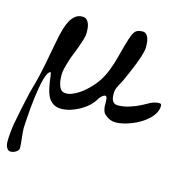

<svg xmlns="http://www.w3.org/2000/svg" viewBox="-107 -570 883 914"><g transform="rotate(15 335.0 -113.5)"><path d="M-1.5 203.6Q-1.5 183.6 0.7 159.4Q2.9 135.3 5.9 116.7Q13.7 74.7 22.2 33Q30.8 -8.8 40.5 -49.8Q44.4 -65.4 48.1 -78.1Q51.8 -90.8 55.4 -104.2Q59.1 -117.7 63 -134.3Q66.9 -150.9 71.8 -173.8Q75.2 -189.5 79.6 -212.4Q84 -235.4 88.6 -260.3Q93.3 -285.2 97.9 -309.3Q102.5 -333.5 106.4 -352.1Q110.4 -368.2 116.2 -387.9Q122.1 -407.7 131.6 -425Q141.1 -442.4 155.3 -453.9Q169.4 -465.3 189.9 -465.3Q203.1 -465.3 210.7 -458.5Q218.3 -451.7 222.4 -441.2Q226.6 -430.7 227.8 -418.5Q229 -406.2 229 -396Q229 -381.8 223.1 -362.3Q217.3 -342.8 209.7 -322Q202.1 -301.3 194.1 -281.5Q186 -261.7 181.6 -247.6Q177.7 -234.9 174.8 -224.9Q171.9 -214.8 169.7 -205.8Q167.5 -196.8 166.3 -188.5Q165 -180.2 165 -171.4Q165 -163.6 166 -151.1Q167 -138.7 170.4 -126.2Q173.8 -113.8 180.7 -104.2Q187.5 -94.7 199.2 -92.8Q216.3 -89.8 234.9 -96.9Q253.4 -104 271 -115.7Q288.6 -127.4 303.5 -141.6Q318.4 -155.8 328.6 -167.5Q352.1 -193.8 367.2 -224.1Q382.3 -254.4 393.6 -290.5Q398.9 -307.6 404.5 -329.3Q410.2 -351.1 416 -372.8Q421.9 -394.5 428 -414.1Q434.1 -433.6 440.9 -446.8Q447.8 -460.9 458.7 -466.1Q469.7 -471.2 483.9 -471.2Q496.1 -471.2 503.2 -464.1Q510.3 -457 513.9 -446.5Q517.6 -436 518.6 -424.1Q519.5 -412.1 519.5 -402.8Q519.5 -394 516.8 -381.8Q514.2 -369.6 509.5 -355Q504.9 -340.3 498.8 -324.2Q492.7 -308.1 485.8 -291.5Q474.6 -266.1 465.3 -243.9Q456.1 -221.7 443.4 -199.2Q437 -188.5 432.4 -176.5Q427.7 -164.6 427.7 -147.9Q427.7 -139.6 429 -131.3Q430.2 -123 433.6 -116.2Q437 -109.4 443.6 -105Q450.2 -100.6 460.4 -100.6Q488.3 -100.6 517.6 -109.9Q546.9 -119.1 571.3 -131.8Q582 -137.2 591.1 -142.6Q600.1 -147.9 609.1 -152.3Q618.2 -156.7 628.4 -159.4Q638.7 -162.1 652.8 -162.1Q656.7 -162.1 658.7 -158.9Q660.6 -155.8 660.6 -151.9Q660.6 -132.8 651.1 -115.7Q641.6 -98.6 626 -84Q610.4 -69.3 590.6 -57.4Q570.8 -45.4 549.8 -37.1Q528.8 -28.8 508.5 -24.2Q488.3 -19.5 472.2 -19.5Q457 -19.5 445.1 -24.2Q433.1 -28.8 420.9 -39.1Q411.1 -46.9 407.5 -56.6Q403.8 -66.4 402.8 -77.1Q401.9 -87.9 402.1 -99.1Q402.3 -110.4 400.4 -121.6Q400.4 -124 397.2 -127Q394 -129.9 392.1 -129.9Q388.7 -129.9 384.3 -127.4Q379.9 -125 375.7 -121.3Q371.6 -117.7 367.9 -113.3Q364.3 -108.9 362.3 -105Q352.1 -86.9 334.5 -70.6Q316.9 -54.2 295.4 -42Q273.9 -29.8 250.5 -22.5Q227.1 -15.1 205.6 -15.1Q184.1 -15.1 169.9 -22.7Q155.8 -30.3 146.2 -43Q136.7 -55.7 131.3 -72.8Q126 -89.8 122.6 -108.9Q121.6 -111.8 120.4 -121.1Q119.1 -130.4 117.7 -140.4Q116.2 -150.4 115 -159.2Q113.8 -168 112.3 -170.4Q104.5 -169.9 97.9 -158Q91.3 -146 85.9 -126.5Q80.6 -106.9 76.4 -82Q72.3 -57.1 68.8 -31Q65.4 -4.9 63.2 20.8Q61 46.4 59.6 67.4Q58.1 88.4 57.4 102.5Q56.6 116.7 56.6 120.1Q56.6 130.4 57.9 142.8Q59.1 155.3 60.5 168.2Q62 181.2 63.2 193.4Q64.5 205.6 64.5 215.3Q64.5 222.2 60.5 227.3Q56.6 232.4 50.5 236.3Q44.4 240.2 37.4 242.2Q30.3 244.1 24.4 244.1Q17.1 244.1 12.2 239.7Q7.3 235.4 4.4 229.2Q1.5 223.1 0 216.1Q-1.5 209 -1.5 203.6Z"/></g></svg>

Font: IM FELL French Canon SC
Style: Regular
Weight: 400
Designer: Igino Marini
Foundry: Igino Marini
Version: 3.00